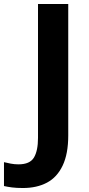

<svg xmlns="http://www.w3.org/2000/svg" viewBox="-104 -734 446 965"><path d="M11 211Q-21 211 -44 208Q-67 205 -84 201V81Q-68 85 -49.5 88.5Q-31 92 -11 92Q46 92 66.5 58Q87 24 87 -41V-714H239V-53Q239 39 211 98Q183 157 132 184Q81 211 11 211Z"/></svg>

Font: Noto Sans Hebrew Thin
Style: Bold
Weight: 700
Version: Version 3.001